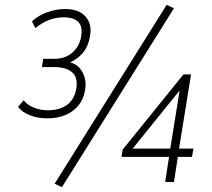

<svg xmlns="http://www.w3.org/2000/svg" viewBox="-20 -746 868 787"><path d="M174 -261Q134 -261 101.5 -274Q69 -287 54 -308L77 -335Q92 -316 118.5 -305Q145 -294 176 -294Q224 -294 254 -315.5Q284 -337 292 -380Q301 -427 276.5 -449Q252 -471 202 -471H152L157 -505H204Q246 -505 275 -529Q304 -553 312 -593Q320 -635 302 -655Q284 -675 241 -675Q210 -675 181 -664Q152 -653 125 -631L111 -658Q137 -683 174 -696Q211 -709 247 -709Q305 -709 332 -676.5Q359 -644 348 -593Q341 -554 318.5 -528Q296 -502 264 -489V-491Q289 -486 305 -468.5Q321 -451 327.5 -426.5Q334 -402 328 -373Q322 -338 300.5 -312.5Q279 -287 247 -274Q215 -261 174 -261ZM234 21 204 7 663 -726 693 -712ZM657 0 673 -103H478L483 -133L732 -441H763L714 -137H773L767 -103H709L693 0ZM678 -137 718 -386H725L515 -126L516 -137Z"/></svg>

Font: Nunito Sans 10pt Condensed ExtraLight
Style: Italic
Weight: 250
Width: 3
Italic angle: -9°
Designer: Vernon Adams
Foundry: Vernon Adams
Version: Version 3.101;gftools[0.9.27]